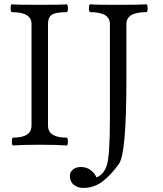

<svg xmlns="http://www.w3.org/2000/svg" viewBox="-20 -686 773 910"><path d="M30.3 0ZM129.4 -90.8V-572.3Q129.4 -628.4 37.1 -628.4Q30.3 -628.4 30.3 -647Q30.3 -665.5 37.1 -665.5Q59.1 -663.1 166.3 -663.1Q273.4 -663.1 295.4 -665.5Q301.8 -665.5 301.8 -647Q301.8 -628.4 295.4 -628.4Q244.1 -628.4 225.8 -616.2Q207.5 -604 207.5 -572.3V-90.8Q207.5 -33.7 295.4 -33.7Q301.8 -33.7 301.8 -15.1Q301.8 3.4 295.4 3.4Q253.4 0 168.9 0Q84.5 0 42.5 3.4Q36.1 3.4 36.1 -15.1Q36.1 -33.7 42.5 -33.7Q129.4 -33.7 129.4 -90.8ZM501 -127V-572.3Q501 -628.4 408.2 -628.4Q401.4 -628.4 401.4 -647Q401.4 -665.5 408.2 -665.5Q431.2 -663.1 537.6 -663.1Q644 -663.1 672.9 -665.5Q679.7 -665.5 679.7 -647Q679.7 -628.4 672.9 -628.4Q579.1 -628.4 579.1 -572.3V-309.6Q579.1 40 544.4 89.6Q509.8 139.2 468.8 171.9Q427.7 204.6 374.5 204.6Q348.1 204.6 329.6 189.7Q311 174.8 311 145.5Q311 130.4 325.4 117.9Q339.8 105.5 362.8 105.5Q392.1 105.5 412.1 122.1Q432.1 138.7 436.5 154.8Q470.7 143.1 485.8 99.1Q501 55.2 501 -127Z"/></svg>

Font: Junicode
Style: Regular
Weight: 400
Designer: Peter S. Baker
Foundry: Briery Creek Software
Version: Version 0.7.2